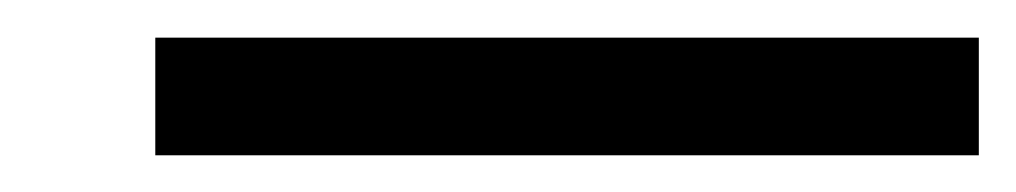

<svg xmlns="http://www.w3.org/2000/svg" viewBox="-20 -20 540 102"><path d="M500 62.5V0H62.5V62.5Z"/></svg>

Font: Unifont
Style: Regular
Weight: 500
Version: Version 15.1.04